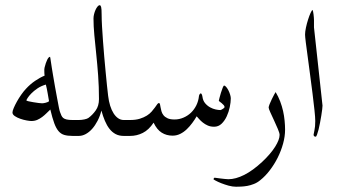

<svg xmlns="http://www.w3.org/2000/svg" viewBox="-20 -521 1295 736"><path d="M302.7 -30.8Q302.7 -24.9 302 -19.5Q301.3 -14.2 298.6 -9.8Q295.9 -5.4 290.5 -2.7Q285.2 0 275.9 0H257.8Q239.3 0 226.6 -3.7Q213.9 -7.3 204.6 -18.1Q195.3 -28.8 188 -48.6Q180.7 -68.4 172.9 -101.1Q165.5 -94.2 158 -86.7Q150.4 -79.1 141.6 -72.5Q132.8 -65.9 122.8 -61.5Q112.8 -57.1 100.1 -57.1Q94.2 -57.1 82 -59.3Q69.8 -61.5 57.9 -65.7Q45.9 -69.8 36.9 -75.9Q27.8 -82 27.8 -89.8Q27.8 -95.7 32.7 -107.2Q37.6 -118.7 44.9 -131.8Q52.2 -145 61.5 -158.2Q70.8 -171.4 79.6 -180.7Q95.7 -198.2 114.3 -210.9Q132.8 -223.6 150.9 -231Q150.4 -235.4 150.1 -240Q149.9 -244.6 149.9 -249Q149.9 -252.4 149.9 -255.6Q149.9 -258.8 150.9 -262.2Q155.3 -280.3 160.9 -291.7Q166.5 -303.2 171.9 -303.2Q172.4 -303.2 173.1 -297.9Q173.8 -292.5 175.3 -283Q176.8 -273.4 178.7 -260.7Q180.7 -248 183.1 -233.9Q186.5 -211.9 190.9 -188.5Q195.3 -165 199 -144.5Q202.6 -124 205.6 -109.6Q208.5 -95.2 210 -91.8Q212.9 -84 215.3 -78.4Q217.8 -72.8 222.4 -68.8Q227.1 -64.9 235.4 -63Q243.7 -61 257.8 -61H275.9Q285.2 -61 290.5 -58.3Q295.9 -55.7 298.6 -51.5Q301.3 -47.4 302 -42Q302.7 -36.6 302.7 -30.8ZM168 -132.8Q165.5 -146.5 162.6 -164.1Q159.7 -181.6 155.8 -196.8Q137.2 -191.4 123.3 -181.9Q109.4 -172.4 100.1 -162.8Q90.8 -153.3 85.9 -145.5Q81.1 -137.7 81.1 -136.2Q81.1 -134.8 89.1 -132.8Q97.2 -130.9 107.7 -129.2Q118.2 -127.4 127.9 -126.2Q137.7 -125 141.1 -125Q146.5 -125 154.5 -127Q162.6 -128.9 168 -132.8Z M500 -30.8Q500 -24.9 499.3 -19.5Q498.5 -14.2 495.8 -9.8Q493.2 -5.4 487.8 -2.7Q482.4 0 473.1 0H454.1Q436.5 0 423.1 -7.1Q409.7 -14.2 399.7 -27.1Q389.6 -40 382.1 -57.9Q374.5 -75.7 368.7 -97.2Q363.3 -75.7 354 -57.9Q344.7 -40 333.3 -27.1Q321.8 -14.2 308.6 -7.1Q295.4 0 282.2 0H264.2Q254.9 0 249.5 -2.7Q244.1 -5.4 241.5 -9.8Q238.8 -14.2 238 -19.5Q237.3 -24.9 237.3 -30.8Q237.3 -36.6 238 -42Q238.8 -47.4 241.5 -51.5Q244.1 -55.7 249.5 -58.3Q254.9 -61 264.2 -61H282.2Q292.5 -61 303.2 -63.2Q314 -65.4 318.8 -68.8Q334.5 -80.1 346.9 -97.7Q359.4 -115.2 359.4 -141.1Q359.4 -188.5 356.2 -231.7Q353 -274.9 348.9 -313.7Q344.7 -352.5 341.6 -386.7Q338.4 -420.9 338.4 -450.2Q338.4 -458 340.6 -466.8Q342.8 -475.6 346.2 -483.2Q349.6 -490.7 353.8 -495.8Q357.9 -501 362.3 -501Q365.7 -501 367.7 -494.1Q369.6 -487.3 369.6 -464.8Q369.6 -445.8 371.1 -419.4Q372.6 -393.1 374.8 -363.8Q377 -334.5 379.6 -303.7Q382.3 -272.9 385 -244.9Q387.7 -216.8 390.1 -193.1Q392.6 -169.4 394.5 -153.8Q397 -132.8 402.3 -115.7Q407.7 -98.6 415.5 -86.4Q423.3 -74.2 433.1 -67.6Q442.9 -61 454.1 -61H473.1Q482.4 -61 487.8 -58.3Q493.2 -55.7 495.8 -51.5Q498.5 -47.4 499.3 -42Q500 -36.6 500 -30.8Z M864.7 -144Q864.7 -129.4 860.8 -110.6Q856.9 -91.8 849.1 -75Q841.3 -58.1 829.3 -46.6Q817.4 -35.2 800.8 -35.2Q787.1 -35.2 776.6 -39.8Q766.1 -44.4 757.8 -51Q749.5 -57.6 743.7 -64.2Q737.8 -70.8 733.9 -75.2Q726.6 -62.5 717 -49.6Q707.5 -36.6 696 -25.6Q684.6 -14.6 670.9 -7.8Q657.2 -1 641.6 -1Q618.2 -1 599.9 -12.5Q581.5 -23.9 568.8 -50.8Q550.3 -22.9 527.3 -11.5Q504.4 0 479 0H460.9Q451.7 0 446.3 -2.7Q440.9 -5.4 438.2 -9.8Q435.5 -14.2 434.8 -19.5Q434.1 -24.9 434.1 -30.8Q434.1 -36.6 434.8 -42Q435.5 -47.4 438.2 -51.5Q440.9 -55.7 446.3 -58.3Q451.7 -61 460.9 -61H479Q500.5 -61 516.1 -65.9Q531.7 -70.8 543 -77.9Q554.2 -85 561.5 -93.5Q568.8 -102.1 574 -109.1Q579.1 -116.2 582.5 -121.1Q585.9 -126 588.9 -126Q592.3 -126 593.3 -121.3Q594.2 -116.7 595.5 -109.6Q596.7 -102.5 598.9 -94.5Q601.1 -86.4 606.7 -79.3Q612.3 -72.3 622.3 -67.6Q632.3 -63 648.9 -63Q667 -63 683.3 -70.1Q699.7 -77.1 712.2 -89.1Q724.6 -101.1 732.7 -117.4Q740.7 -133.8 742.7 -152.8Q743.2 -156.7 745.4 -159.9Q747.6 -163.1 750 -163.1Q751 -163.1 752.9 -160.2Q754.9 -157.2 755.9 -150.9Q757.8 -135.3 766.4 -125.2Q774.9 -115.2 785.6 -109.4Q796.4 -103.5 807.1 -101.3Q817.9 -99.1 824.7 -99.1Q825.7 -99.1 828.4 -100.3Q831.1 -101.6 833.7 -103.3Q836.4 -105 838.6 -106.9Q840.8 -108.9 840.8 -110.8Q840.8 -114.3 837.4 -118.2Q834 -122.1 829.8 -125.5Q825.7 -128.9 822.3 -131.3Q818.8 -133.8 818.8 -134.8Q818.8 -136.2 821.3 -145.5Q823.7 -154.8 826.9 -165.3Q830.1 -175.8 833.5 -184.3Q836.9 -192.9 838.9 -192.9Q842.8 -192.9 847.4 -187.3Q852.1 -181.6 856 -173.8Q859.9 -166 862.3 -157.7Q864.7 -149.4 864.7 -144Z M1072.8 -23.9Q1072.8 2 1065.2 29.5Q1057.6 57.1 1044.7 83Q1031.7 108.9 1014.6 131.3Q997.6 153.8 978 169.4Q966.3 179.2 953.1 184.3Q939.9 189.5 927.5 191.7Q915 193.8 903.8 194.3Q892.6 194.8 884.8 194.8Q871.6 194.8 856.4 190.7Q841.3 186.5 828.4 181.4Q815.4 176.3 806.9 171.6Q798.3 167 798.3 166Q798.3 164.6 799.8 162.4Q801.3 160.2 802.7 160.2Q803.2 160.2 809.8 161.1Q816.4 162.1 824.7 163.1Q833 164.1 841.6 165Q850.1 166 855.5 166Q883.3 166 916.3 149.4Q949.2 132.8 985.4 99.1Q1017.6 68.8 1034.7 41.5Q1051.8 14.2 1051.8 -3.9Q1051.8 -10.7 1045.2 -26.4Q1038.6 -42 1030.8 -58.8Q1022.9 -75.7 1016.4 -90.1Q1009.8 -104.5 1009.8 -108.9Q1009.8 -112.3 1013.4 -121.6Q1017.1 -130.9 1022 -140.9Q1026.9 -150.9 1031.2 -158.9Q1035.6 -167 1036.6 -168Q1046.9 -150.9 1054 -132.3Q1061 -113.8 1065.2 -95.2Q1069.3 -76.7 1071 -58.3Q1072.8 -40 1072.8 -23.9Z M1216.3 -116.2Q1216.3 -112.3 1215.1 -101.8Q1213.9 -91.3 1211.7 -78.1Q1209.5 -64.9 1206.8 -50.5Q1204.1 -36.1 1201.2 -24.4Q1198.2 -12.7 1195.3 -4.9Q1192.4 2.9 1190.4 2.9Q1182.1 2.9 1182.1 -4.9Q1182.1 -7.3 1185.3 -21.2Q1188.5 -35.2 1188.5 -57.1Q1188.5 -70.8 1185.5 -98.6Q1182.6 -126.5 1178.2 -161.1Q1173.8 -195.8 1168.9 -232.9Q1164.1 -270 1159.7 -302.2Q1155.3 -334.5 1152.3 -357.9Q1149.4 -381.3 1149.4 -388.2Q1149.4 -399.4 1152.8 -415.3Q1156.2 -431.2 1160.9 -445.8Q1165.5 -460.4 1170.4 -471.2Q1175.3 -481.9 1178.2 -482.9Q1179.2 -481.4 1180.2 -476.6Q1181.2 -471.7 1181.9 -465.8Q1182.6 -460 1183.1 -453.9Q1183.6 -447.8 1183.6 -443.8V-416L1216.3 -116.2Z"/></svg>

Font: Scheherazade
Style: Regular
Weight: 400
Designer: SIL International
Foundry: SIL International
Version: Version 2.100 (build 932/914)